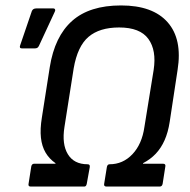

<svg xmlns="http://www.w3.org/2000/svg" viewBox="-20 -686 700 706"><path d="M93 0Q83 0 85 -10L95 -74Q97 -84 106 -84H184V-86Q161 -102 147.5 -125Q134 -148 130.5 -179.5Q127 -211 134 -254L163 -439Q181 -552 245 -609Q309 -666 425 -666Q542 -666 596.5 -604Q651 -542 633 -429L604 -238Q598 -199 585 -170Q572 -141 552.5 -120.5Q533 -100 506 -86V-84H579Q590 -84 588 -74L578 -10Q576 0 567 0H372Q361 0 363 -10L373 -72Q375 -82 383 -82Q432 -82 467 -119Q502 -156 511 -219L545 -429Q556 -501 525.5 -543Q495 -585 418 -585Q346 -585 305.5 -550.5Q265 -516 251 -435L217 -219Q207 -156 229.5 -119Q252 -82 302 -82Q312 -82 310 -71L299 -10Q297 0 290 0ZM61 -508Q50 -508 54 -519L97 -645Q101 -655 113 -655H176Q181 -655 182.5 -651Q184 -647 181 -642L123 -517Q120 -511 116 -509.5Q112 -508 107 -508Z"/></svg>

Font: Sofia Sans Semi Condensed Medium
Style: Italic
Weight: 500
Italic angle: -9°
Version: Version 4.100